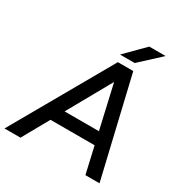

<svg xmlns="http://www.w3.org/2000/svg" viewBox="-232 -1028 1121 1178"><g transform="rotate(30 329.0 -439.5)"><path d="M-33 0 366 -700H472L80 0ZM540 0 380 -700H475L640 0ZM132 -187 147 -275H550L535 -187ZM354 -747 485 -879H601L458 -747Z"/></g></svg>

Font: Figtree Light Medium
Style: Italic
Weight: 500
Italic angle: -9.5°
Version: Version 2.000